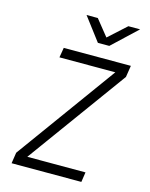

<svg xmlns="http://www.w3.org/2000/svg" viewBox="-137 -1036 874 1122"><g transform="rotate(15 300.0 -475.0)"><path d="M45 0 55 -66 493 -670H155L165 -730H571L560 -660L124 -60H476L467 0ZM350 -810 244 -950H312L390 -853L497 -950H568L419 -810Z"/></g></svg>

Font: JetBrains Mono NL ExtraLight
Style: Italic
Weight: 200
Italic angle: -9°
Monospace: yes
Designer: Philipp Nurullin, Konstantin Bulenkov
Foundry: JetBrains
Version: Version 2.305; ttfautohint (v1.8.4.7-5d5b)